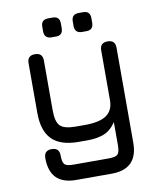

<svg xmlns="http://www.w3.org/2000/svg" viewBox="-95 -760 870 1036"><g transform="rotate(-10 340.0 -242.5)"><path d="M241 -581Q201 -581 201 -621V-646Q201 -685 241 -685H265Q303 -685 303 -646V-621Q303 -581 265 -581ZM408 -581Q368 -581 368 -621V-646Q368 -685 408 -685H432Q470 -685 470 -646V-621Q470 -581 432 -581ZM238 200Q94 200 94 55Q94 13 136 13Q178 13 178 55Q178 93 189.5 104.5Q201 116 238 116H432Q469 116 480.5 104Q492 92 492 55V-72Q464 -30 426 -15Q388 0 336 0H287Q188 0 141 -47Q94 -94 94 -192V-465Q94 -507 136 -507Q178 -507 178 -465V-192Q178 -129 200.5 -106.5Q223 -84 287 -84H336Q417 -84 454.5 -110.5Q492 -137 492 -192V-465Q492 -507 534 -507Q576 -507 576 -465V55Q576 200 432 200Z"/></g></svg>

Font: Jura
Style: Bold
Weight: 700
Designer: Daniel Johnson, Alexei Vanyashin
Foundry: Daniel Johnson
Version: Version 5.103